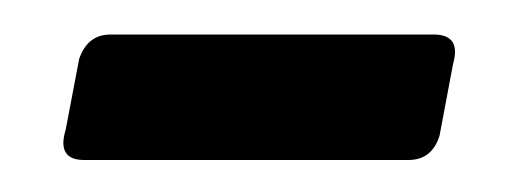

<svg xmlns="http://www.w3.org/2000/svg" viewBox="-20 -316 308 114"><path d="M237.5 -295.5Q254 -295.5 249 -278L241 -235.5Q236.5 -221 222.5 -221H30Q13.5 -221 19 -239L27 -281Q32 -295.5 45.5 -295.5Z"/></svg>

Font: Fraunces 144pt Soft SemiBold
Style: Regular
Weight: 600
Version: Version 1.000;[b76b70a41]